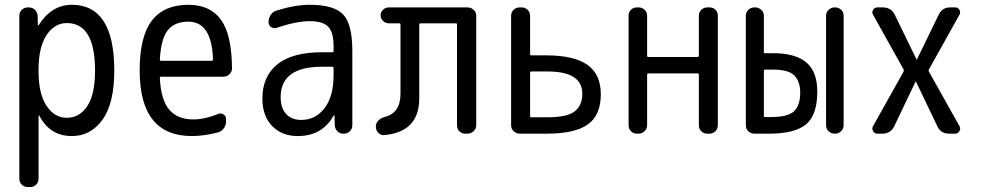

<svg xmlns="http://www.w3.org/2000/svg" viewBox="-20 -550 4040 790"><path d="M138.7 -264.6V-254.9Q138.7 -164.1 171.4 -114.7Q204.1 -65.4 254.9 -65.4Q307.6 -65.4 339.4 -113.8Q371.1 -162.1 371.1 -259.8Q371.1 -455.1 254.9 -455.1Q204.1 -455.1 171.4 -405.3Q138.7 -355.5 138.7 -264.6ZM94.7 219.7Q80.1 219.7 69.8 210Q59.6 200.2 59.6 184.6V-485.4Q59.6 -500 69.8 -509.8Q80.1 -519.5 94.7 -519.5H98.6Q113.3 -519.5 123.5 -509.8Q133.8 -500 134.8 -485.4L135.7 -446.3Q135.7 -445.3 136.7 -445.3Q138.7 -445.3 138.7 -446.3Q192.4 -530.3 275.4 -530.3Q450.2 -530.3 450.2 -259.8Q450.2 -125 401.9 -57.6Q353.5 9.8 275.4 9.8Q185.5 9.8 141.6 -74.2Q141.6 -75.2 139.6 -75.2Q138.7 -75.2 138.7 -74.2V184.6Q138.7 199.2 128.9 209.5Q119.1 219.7 103.5 219.7Z M754.9 -460.9Q699.2 -460.9 670.9 -426.3Q642.6 -391.6 637.7 -305.7Q637.7 -299.8 642.6 -299.8H850.6Q855.5 -299.8 856.4 -304.7Q851.6 -460.9 754.9 -460.9ZM769.5 9.8Q554.7 9.8 554.7 -259.8Q554.7 -400.4 605 -465.3Q655.3 -530.3 754.9 -530.3Q844.7 -530.3 889.2 -468.8Q933.6 -407.2 934.6 -268.6Q934.6 -253.9 923.8 -244.1Q913.1 -234.4 898.4 -234.4H642.6Q637.7 -234.4 637.7 -227.5Q642.6 -137.7 676.8 -98.1Q710.9 -58.6 775.4 -58.6Q822.3 -58.6 877.9 -81.1Q888.7 -85.9 899.4 -79.6Q910.2 -73.2 910.2 -59.6V-49.8Q910.2 -34.2 900.4 -21.5Q890.6 -8.8 876 -4.9Q818.4 9.8 769.5 9.8Z M1304.7 -275.4Q1134.8 -275.4 1134.8 -150.4Q1134.8 -105.5 1157.2 -81.1Q1179.7 -56.6 1219.7 -56.6Q1278.3 -56.6 1315.4 -105Q1352.5 -153.3 1352.5 -240.2V-269.5Q1352.5 -274.4 1347.7 -275.4ZM1205.1 9.8Q1139.6 9.8 1099.6 -31.7Q1059.6 -73.2 1059.6 -144.5Q1059.6 -235.4 1121.1 -285.2Q1182.6 -335 1304.7 -335H1347.7Q1352.5 -335 1352.5 -339.8V-360.4Q1352.5 -417 1330.6 -439.9Q1308.6 -462.9 1254.9 -462.9Q1199.2 -462.9 1118.2 -435.5Q1106.4 -431.6 1095.7 -438.5Q1085 -445.3 1085 -458V-460Q1085 -475.6 1094.2 -489.3Q1103.5 -502.9 1119.1 -506.8Q1193.4 -530.3 1254.9 -530.3Q1354.5 -530.3 1392.1 -490.2Q1429.7 -450.2 1429.7 -339.8V-35.2Q1429.7 -20.5 1419.9 -10.3Q1410.2 0 1394.5 0H1392.6Q1377.9 0 1368.2 -9.8Q1358.4 -19.5 1357.4 -35.2L1356.4 -74.2Q1356.4 -75.2 1355.5 -75.2Q1353.5 -75.2 1352.5 -74.2Q1305.7 9.8 1205.1 9.8Z M1560.5 5.9Q1546.9 6.8 1536.6 -3.4Q1526.4 -13.7 1526.4 -29.3Q1526.4 -43 1536.6 -53.7Q1546.9 -64.5 1561.5 -68.4Q1627.9 -84 1627.9 -165V-449.2Q1627.9 -454.1 1623 -454.1H1579.1Q1566.4 -454.1 1556.2 -463.9Q1545.9 -473.6 1545.9 -486.8Q1545.9 -500 1556.2 -509.8Q1566.4 -519.5 1579.1 -519.5H1903.3Q1918 -519.5 1928.7 -509.8Q1939.5 -500 1939.5 -485.4V-35.2Q1939.5 -20.5 1928.7 -10.3Q1918 0 1903.3 0H1894.5Q1879.9 0 1870.1 -9.8Q1860.4 -19.5 1860.4 -35.2V-449.2Q1860.4 -454.1 1855.5 -454.1H1710Q1705.1 -454.1 1705.1 -449.2V-143.6Q1704.1 -6.8 1560.5 5.9Z M2161.1 -251V-72.3Q2161.1 -67.4 2166 -67.4H2231.4Q2314.5 -67.4 2345.2 -92.3Q2376 -117.2 2376 -164.1Q2376 -255.9 2233.4 -255.9H2166Q2161.1 -255.9 2161.1 -251ZM2119.1 0Q2104.5 0 2093.8 -9.8Q2083 -19.5 2083 -35.2V-485.4Q2083 -500 2093.3 -509.8Q2103.5 -519.5 2119.1 -519.5H2126Q2140.6 -519.5 2150.9 -509.8Q2161.1 -500 2161.1 -485.4V-327.1Q2161.1 -322.3 2166 -322.3H2225.6Q2341.8 -322.3 2397 -283.2Q2452.1 -244.1 2452.1 -162.1Q2452.1 -76.2 2398.9 -38.1Q2345.7 0 2228.5 0Z M2600.6 0Q2585.9 0 2576.2 -9.8Q2566.4 -19.5 2566.4 -35.2V-485.4Q2566.4 -500 2576.2 -509.8Q2585.9 -519.5 2600.6 -519.5H2607.4Q2622.1 -519.5 2632.3 -509.8Q2642.6 -500 2642.6 -485.4V-320.3Q2642.6 -315.4 2648.4 -315.4H2849.6Q2854.5 -315.4 2855.5 -320.3V-485.4Q2855.5 -500 2865.7 -509.8Q2876 -519.5 2890.6 -519.5H2899.4Q2914.1 -519.5 2923.8 -509.8Q2933.6 -500 2933.6 -485.4V-35.2Q2933.6 -20.5 2923.8 -10.3Q2914.1 0 2899.4 0H2890.6Q2876 0 2865.7 -9.8Q2855.5 -19.5 2855.5 -35.2V-243.2Q2855.5 -248 2849.6 -248H2648.4Q2643.6 -248 2642.6 -243.2V-35.2Q2642.6 -20.5 2632.3 -10.3Q2622.1 0 2607.4 0Z M3415 0Q3400.4 0 3389.6 -9.8Q3378.9 -19.5 3378.9 -35.2V-485.4Q3378.9 -500 3389.6 -509.8Q3400.4 -519.5 3415 -519.5H3416Q3430.7 -519.5 3440.9 -509.8Q3451.2 -500 3451.2 -485.4V-35.2Q3451.2 -20.5 3440.9 -10.3Q3430.7 0 3416 0ZM3152.3 -68.4Q3221.7 -68.4 3247.1 -92.3Q3272.5 -116.2 3272.5 -168.9Q3272.5 -214.8 3248.5 -239.3Q3224.6 -263.7 3159.2 -263.7H3127.9Q3123 -263.7 3123 -258.8V-73.2Q3123 -68.4 3127.9 -68.4ZM3161.1 -331.1Q3252.9 -331.1 3297.9 -293Q3342.8 -254.9 3342.8 -172.9Q3342.8 -77.1 3296.9 -38.6Q3251 0 3143.6 0H3084Q3069.3 0 3059.1 -9.8Q3048.8 -19.5 3048.8 -35.2V-485.4Q3048.8 -500 3059.1 -509.8Q3069.3 -519.5 3084 -519.5H3086.9Q3101.6 -519.5 3112.3 -509.8Q3123 -500 3123 -485.4V-335.9Q3123 -331.1 3127.9 -331.1Z M3572.3 -31.2 3698.2 -255.9Q3699.2 -259.8 3698.2 -263.7L3572.3 -489.3Q3566.4 -499 3572.3 -509.3Q3578.1 -519.5 3589.8 -519.5H3612.3Q3647.5 -519.5 3662.1 -488.3L3751 -305.7Q3751 -304.7 3752 -304.7Q3752.9 -304.7 3752.9 -305.7L3841.8 -488.3Q3856.4 -520.5 3891.6 -519.5H3910.2Q3921.9 -519.5 3927.7 -509.3Q3933.6 -499 3927.7 -489.3L3801.8 -263.7Q3799.8 -259.8 3801.8 -255.9L3927.7 -31.2Q3933.6 -21.5 3927.7 -10.7Q3921.9 0 3910.2 0H3885.7Q3849.6 0 3835.9 -32.2L3749 -213.9Q3749 -214.8 3748 -214.8Q3747.1 -214.8 3747.1 -213.9L3660.2 -32.2Q3645.5 0 3610.4 0H3589.8Q3578.1 0 3572.3 -10.7Q3566.4 -21.5 3572.3 -31.2Z"/></svg>

Font: Rounded-L Mgen+ 2m regular
Style: Regular
Weight: 400
Designer: [Source Han Sans]
Ryoko NISHIZUKA  (kana & ideographs); Paul D. Hunt (Latin, Greek & Cyrillic); Wenlong ZHANG  (bopomofo
Version: Version 1.059.20150602